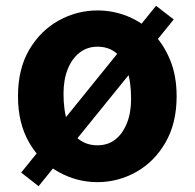

<svg xmlns="http://www.w3.org/2000/svg" viewBox="-20 -614 671 662"><path d="M316 14Q245 14 182 -21Q119 -56 80.5 -122.5Q42 -189 42 -282Q42 -376 80.5 -442Q119 -508 182 -543Q245 -578 316 -578Q369 -578 418.5 -558.5Q468 -539 506 -500.5Q544 -462 566.5 -407.5Q589 -353 589 -282Q589 -189 550.5 -122.5Q512 -56 449.5 -21Q387 14 316 14ZM316 -113Q352 -113 377.5 -133Q403 -153 417.5 -189Q432 -225 432 -273Q432 -333 418 -373Q404 -413 378.5 -433Q353 -453 316 -453Q281 -453 254.5 -432.5Q228 -412 213.5 -375.5Q199 -339 199 -291Q199 -232 213 -192Q227 -152 253.5 -132.5Q280 -113 316 -113ZM113 28 53 -19 518 -594 579 -547Z"/></svg>

Font: Noto Sans HK Thin ExtraBold
Style: Regular
Weight: 800
Version: Version 2.004-H2;hotconv 1.0.118;makeotfexe 2.5.65603